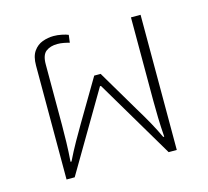

<svg xmlns="http://www.w3.org/2000/svg" viewBox="-86 -654 813 752"><g transform="rotate(-15 321.0 -278.0)"><path d="M95 0V-462Q95 -499 109.5 -519.5Q124 -540 146 -548Q168 -556 191 -556Q207 -556 224 -552.5Q241 -549 250 -545L246 -514Q236 -517 223 -519.5Q210 -522 197 -522Q169 -522 151 -508.5Q133 -495 133 -457V-211Q133 -179 132 -141Q131 -103 128 -63H132Q150 -100 169.5 -134.5Q189 -169 205 -196L305 -365H331L431 -196Q456 -155 473 -124Q490 -93 504 -63H508Q505 -103 504 -141Q503 -179 503 -211V-548H542V0H509L320 -319H316L128 0Z"/></g></svg>

Font: Noto Sans Thai ExtraLight
Style: Regular
Weight: 200
Designer: Monotype Design Team
Foundry: Monotype Imaging Inc.
Version: Version 2.001; ttfautohint (v1.8.4.7-5d5b)